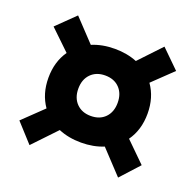

<svg xmlns="http://www.w3.org/2000/svg" viewBox="-105 -732 796 784"><g transform="rotate(20 293.0 -339.5)"><path d="M100.6 -56.6 27.3 -137.2 114.7 -221.2Q79.1 -272 79.1 -341.8Q79.1 -411.6 114.3 -461.9L27.3 -545.4L106 -622.1L195.8 -526.9Q239.7 -545.4 294.4 -545.4Q347.7 -545.4 391.1 -527.8L481 -623L559.6 -545.9L473.6 -463.4Q509.8 -412.6 509.8 -341.8Q509.8 -271 473.6 -220.2L559.1 -136.2L485.8 -55.7L391.6 -156.2Q348.1 -138.2 294.4 -138.2Q239.7 -138.2 195.8 -156.7ZM294.4 -253.9Q333.5 -253.9 356.7 -277.8Q379.9 -301.8 379.9 -341.8Q379.9 -381.8 356.7 -405.8Q333.5 -429.7 294.4 -429.7Q255.9 -429.7 232.4 -405.8Q209 -381.8 209 -341.8Q209 -301.8 232.4 -277.8Q255.9 -253.9 294.4 -253.9Z"/></g></svg>

Font: Caskaydia Cove
Style: Bold
Weight: 700
Monospace: yes
Designer: Aaron Bell
Foundry: Saja Typeworks
Version: Version 4.300; ttfautohint (v1.8.3)